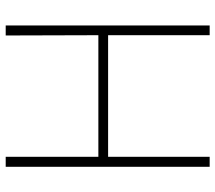

<svg xmlns="http://www.w3.org/2000/svg" viewBox="-62 -712 773 690"><g transform="rotate(-90 325.0 -366.5)"><path d="M579 0H544V-365H107V0H71V-733H107V-400H544L543 -733H579Z"/></g></svg>

Font: Kreadon
Style: Regular
Weight: 400
Designer: kohakuno
Foundry: StudioGnu
Version: Version 1.000;Glyphs 3.1.2 (3151)